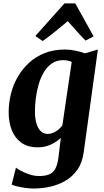

<svg xmlns="http://www.w3.org/2000/svg" viewBox="-20 -857 612 1130"><path d="M473 36.5Q465 99.5 435.8 141.2Q406.5 183 364.5 207.2Q322.5 231.5 274.2 242Q226 252.5 178.5 252.5Q154.5 252.5 128.2 248.8Q102 245 80.5 239.8Q59 234.5 48.5 229.5L74 129.5Q80.5 136 102 147.8Q123.5 159.5 152.5 169.2Q181.5 179 210 179Q244.5 179 268 170Q291.5 161 305 137.2Q318.5 113.5 324 69.5L338 -45.5Q322.5 -31 302.2 -18.2Q282 -5.5 257 2.2Q232 10 202 10Q142.5 10 104.8 -17.8Q67 -45.5 49 -92Q31 -138.5 31 -196Q31 -250.5 44.2 -304.2Q57.5 -358 84.8 -405Q112 -452 151.8 -488.2Q191.5 -524.5 244.2 -545Q297 -565.5 362.5 -565.5Q393 -565.5 425.8 -558.5Q458.5 -551.5 479.5 -543L556 -565.5ZM402 -492.5Q392 -497.5 378.8 -500.2Q365.5 -503 351.5 -503Q314 -503 286.2 -484.2Q258.5 -465.5 239.2 -433.8Q220 -402 208.2 -362.5Q196.5 -323 191 -281Q185.5 -239 185.5 -200Q185.5 -169 190.8 -144.8Q196 -120.5 205.8 -103.5Q215.5 -86.5 229.5 -77.8Q243.5 -69 261 -69Q278.5 -69 294.5 -76Q310.5 -83 324 -94.5Q337.5 -106 347 -119ZM231 -615.5 188 -645 359.5 -837H423L531 -643L483.5 -618Q457.5 -644 431.2 -673.8Q405 -703.5 379 -732.5Q343 -702.5 305.8 -672.2Q268.5 -642 231 -615.5Z"/></svg>

Font: Merriweather 24pt ExtraBold
Style: Italic
Weight: 800
Italic angle: -7.8°
Version: Version 2.101